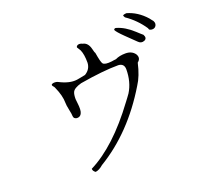

<svg xmlns="http://www.w3.org/2000/svg" viewBox="-147 -968 1293 1224"><g transform="rotate(-20 500.0 -356.0)"><path d="M972 -653Q961 -642 943 -645Q943 -645 940 -646Q937 -647 932 -649Q927 -654 927 -660Q881 -729 812 -776Q804 -790 805 -791Q811 -797 829 -798Q901 -778 956 -716Q961 -709 966 -703Q971 -697 975 -692Q987 -670 972 -653ZM876 -593Q853 -584 835 -603Q833 -606 769 -667Q727 -708 720 -724Q725 -735 735 -732Q764 -724 792 -707Q820 -690 847 -665Q861 -652 870.5 -643.5Q880 -635 885 -631Q900 -603 876 -593ZM352 59Q325 83 300 86Q283 75 283 59Q458 -29 633 -266Q641 -277 650 -288.5Q659 -300 667 -312Q707 -376 707 -463Q706 -502 667 -504Q565 -504 406 -477Q355 -463 345 -440Q338 -425 338 -394Q338 -385 341 -365Q347 -317 338 -298Q329 -276 305 -277Q284 -280 283 -298Q283 -313 276 -344Q272 -362 270.5 -374.5Q269 -387 269 -394Q269 -443 240 -507Q239 -509 238 -511Q237 -513 236 -514Q215 -535 240 -539Q260 -541 272 -534Q338 -500 389 -507Q394 -508 409 -510.5Q424 -513 447 -518Q487 -542 489 -586Q489 -643 475 -674Q472 -679 468.5 -685Q465 -691 461 -697Q456 -701 463 -710Q477 -722 502 -710Q536 -703 547 -658Q553 -632 557 -628Q568 -561 577 -550Q589 -535 638 -541Q643 -542 650 -543Q657 -544 667 -545Q695 -559 736 -559Q779 -559 800 -529Q818 -499 790 -477Q771 -392 736 -339Q579 -78 352 59Z"/></g></svg>

Font: New Tegomin
Style: Regular
Weight: 400
Designer: Kyosuke Nagai
Version: Version 1.000